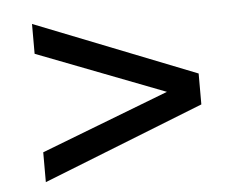

<svg xmlns="http://www.w3.org/2000/svg" viewBox="-40 -616 661 532"><g transform="rotate(-5 291.0 -350.0)"><path d="M515 -393 67 -570V-487L423 -350L67 -213V-130L515 -307Z"/></g></svg>

Font: ICO Headline
Style: Regular
Weight: 500
Designer: Julieta Ulanovsky
Foundry: Julieta Ulanovsky
Version: Version 7.200